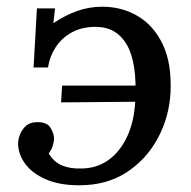

<svg xmlns="http://www.w3.org/2000/svg" viewBox="-20 -536 570 572"><path d="M216 16Q157 16 116 -2Q75 -20 54 -49.5Q33 -79 34 -112Q36 -136 50.5 -154Q65 -172 90 -172Q120 -173 131 -154.5Q142 -136 141 -120Q140 -111 136.5 -100Q133 -89 125 -79Q140 -54 164 -43.5Q188 -33 221 -34Q267 -34 302 -58.5Q337 -83 358.5 -128.5Q380 -174 383 -236Q389 -349 358 -402.5Q327 -456 265 -456Q224 -456 194 -439.5Q164 -423 146 -395.5Q128 -368 123 -335H80L90 -511H144L139 -467Q175 -491 210.5 -503.5Q246 -516 285 -516Q343 -516 390.5 -488Q438 -460 465 -403.5Q492 -347 488 -260Q484 -187 450 -124Q416 -61 357 -22.5Q298 16 216 16ZM162 -231 165 -281H401L400 -233Z"/></svg>

Font: Lora Medium
Style: Italic
Weight: 500
Italic angle: -3°
Designer: Olga Karpushina, Alexei Vanyashin (Cyrillic)
Foundry: Cyreal
Version: Version 3.004